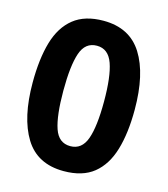

<svg xmlns="http://www.w3.org/2000/svg" viewBox="-110 -811 792 907"><g transform="rotate(15 286.0 -357.5)"><path d="M535 -357Q535 -242 510.5 -160Q486 -78 431.5 -34Q377 10 285 10Q156 10 96 -87.5Q36 -185 36 -357Q36 -473 60 -555Q84 -637 139 -681Q194 -725 285 -725Q413 -725 474 -628Q535 -531 535 -357ZM186 -357Q186 -235 207 -173.5Q228 -112 285 -112Q341 -112 363 -173Q385 -234 385 -357Q385 -479 363 -541Q341 -603 285 -603Q228 -603 207 -541Q186 -479 186 -357Z"/></g></svg>

Font: Noto Sans Balinese
Style: Bold
Weight: 700
Designer: Aditya Bayu, David Williams
Foundry: David Williams
Version: Version 2.005; ttfautohint (v1.8.4.7-5d5b)